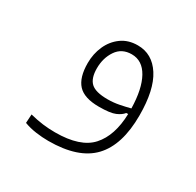

<svg xmlns="http://www.w3.org/2000/svg" viewBox="-124 -463 834 818"><g transform="rotate(30 293.0 -54.5)"><path d="M205.6 217.3Q175.8 217.3 144.3 212.9Q112.8 208.5 85.4 198.2L87.9 155.3Q122.6 164.1 151.9 167.7Q181.2 171.4 212.4 171.4Q336.4 171.4 388.4 113.5Q440.4 55.7 443.4 -52.2L434.1 -51.8Q422.9 -37.1 398.9 -26.9Q375 -16.6 319.3 -16.6Q247.1 -16.6 216.3 -50Q185.5 -83.5 185.5 -154.3Q185.5 -199.7 202.9 -238.8Q220.2 -277.8 253.4 -302Q286.6 -326.2 333.5 -326.2Q404.8 -326.2 446.5 -261.2Q488.3 -196.3 488.3 -70.8Q488.3 74.7 420.7 146Q353 217.3 205.6 217.3ZM443.4 -79.6Q441.4 -174.3 412.1 -227.3Q382.8 -280.3 330.1 -280.3Q281.2 -280.3 255.9 -242.7Q230.5 -205.1 230.5 -154.3Q230.5 -105.5 253.4 -84Q276.4 -62.5 335.4 -62.5Q364.7 -62.5 391.8 -67.9Q418.9 -73.2 443.4 -79.6Z"/></g></svg>

Font: Cascadia Mono NF ExtraLight
Style: Regular
Weight: 200
Monospace: yes
Designer: Aaron Bell
Foundry: Saja Typeworks
Version: Version 2404.023; ttfautohint (v1.8.4)